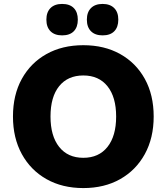

<svg xmlns="http://www.w3.org/2000/svg" viewBox="-20 -946 847 977"><path d="M404 11Q297 11 216.5 -34.5Q136 -80 91 -162Q46 -244 46 -353Q46 -463 91 -544.5Q136 -626 216.5 -671Q297 -716 404 -716Q511 -716 591.5 -671Q672 -626 717 -544.5Q762 -463 762 -353Q762 -244 717 -162Q672 -80 591.5 -34.5Q511 11 404 11ZM404 -143Q483 -143 527 -198.5Q571 -254 571 -353Q571 -452 527 -507Q483 -562 404 -562Q325 -562 281 -507.5Q237 -453 237 -353Q237 -254 281 -198.5Q325 -143 404 -143ZM502 -766Q464 -766 443 -787Q422 -808 422 -846Q422 -884 443 -905Q464 -926 502 -926Q540 -926 561 -905Q582 -884 582 -846Q582 -808 561.5 -787Q541 -766 502 -766ZM296 -766Q258 -766 237 -787Q216 -808 216 -846Q216 -884 237 -905Q258 -926 296 -926Q335 -926 355.5 -905Q376 -884 376 -846Q376 -808 355.5 -787Q335 -766 296 -766Z"/></svg>

Font: Chiron GoRound TC H
Style: Regular
Weight: 900
Designer: Ryoko NISHIZUKA 西塚涼子 (kana, bopomofo & ideographs); Paul D. Hunt (Latin, Greek & Cyrillic); Sandoll Communications 산돌커뮤니
Foundry: Adobe
Version: Version 1.000;hotconv 1.1.1;makeotfexe 2.6.0